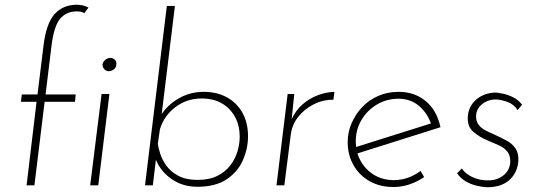

<svg xmlns="http://www.w3.org/2000/svg" viewBox="-20 -781 2270 809"><path d="M92 0 134 -352H68L72 -383H138L163 -586Q174 -681 209.5 -721Q245 -761 304 -761Q316 -761 329 -758Q342 -755 353 -749L335 -725Q330 -729 322.5 -731Q315 -733 304 -733Q259 -733 233 -701.5Q207 -670 197 -588L172 -383H299L296 -352H168L125 0ZM408 -385H441L394 0H360ZM412 -508Q413 -520 423 -528.5Q433 -537 445 -537Q456 -537 464 -529Q472 -521 470 -510Q470 -497 460 -489Q450 -481 438 -481Q427 -481 419.5 -489.5Q412 -498 412 -508Z M812 6Q746 6 697.5 -30.5Q649 -67 632 -122L641 -143L624 0H591L683 -756H717L658 -273L656 -292Q683 -337 731.5 -365.5Q780 -394 838 -394Q894 -394 936 -371Q978 -348 1001.5 -306Q1025 -264 1025 -207Q1025 -155 1003.5 -106Q982 -57 935 -25.5Q888 6 812 6ZM812 -23Q863 -23 897 -40.5Q931 -58 951.5 -85.5Q972 -113 981 -144.5Q990 -176 990 -205Q990 -251 971 -287Q952 -323 916.5 -344.5Q881 -366 829 -366Q767 -366 719 -329.5Q671 -293 654 -237L645 -175Q647 -159 655 -133.5Q663 -108 681 -83Q699 -58 731 -40.5Q763 -23 812 -23Z M1220 -385 1209 -279Q1226 -316 1254.5 -341Q1283 -366 1318.5 -379.5Q1354 -393 1389 -394L1385 -361Q1340 -361 1301 -341Q1262 -321 1236 -288Q1210 -255 1205 -212L1178 0H1145L1192 -385Z M1640 -22Q1671 -22 1700 -32.5Q1729 -43 1752 -61L1767 -35Q1740 -16 1706.5 -4.5Q1673 7 1638 7Q1581 7 1537.5 -17.5Q1494 -42 1469.5 -85Q1445 -128 1445 -182Q1445 -224 1461.5 -262Q1478 -300 1506.5 -330Q1535 -360 1574 -377Q1613 -394 1659 -394Q1694 -394 1722.5 -384Q1751 -374 1774 -355Q1797 -336 1812.5 -308.5Q1828 -281 1836 -245L1478 -132L1472 -159L1812 -266L1798 -254Q1784 -300 1748 -332.5Q1712 -365 1659 -365Q1609 -365 1568 -340.5Q1527 -316 1503 -275.5Q1479 -235 1479 -185Q1479 -141 1499 -104Q1519 -67 1555.5 -44.5Q1592 -22 1640 -22Z M2032 8Q2012 7 1988.5 1.5Q1965 -4 1943 -16.5Q1921 -29 1906 -51L1926 -71Q1937 -55 1954 -44Q1971 -33 1991.5 -27Q2012 -21 2034 -21Q2073 -20 2100.5 -41.5Q2128 -63 2130 -98Q2131 -126 2117.5 -142.5Q2104 -159 2081.5 -169Q2059 -179 2035 -189Q1999 -204 1974 -226Q1949 -248 1951 -288Q1952 -310 1961 -328.5Q1970 -347 1986 -361Q2002 -375 2023.5 -383Q2045 -391 2070 -391Q2081 -390 2100.5 -386Q2120 -382 2141.5 -371.5Q2163 -361 2180 -340L2161 -317Q2145 -342 2118 -351.5Q2091 -361 2070 -362Q2048 -362 2029.5 -353.5Q2011 -345 1999 -329.5Q1987 -314 1986 -294Q1985 -272 1995.5 -257Q2006 -242 2024 -232.5Q2042 -223 2063 -214Q2089 -202 2113 -189.5Q2137 -177 2151.5 -156.5Q2166 -136 2164 -102Q2163 -84 2155.5 -64.5Q2148 -45 2132.5 -28.5Q2117 -12 2092.5 -2Q2068 8 2032 8Z"/></svg>

Font: Josefin Sans Thin ExtraLight
Style: Italic
Weight: 250
Italic angle: -7°
Version: Version 2.000